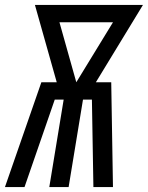

<svg xmlns="http://www.w3.org/2000/svg" viewBox="-44 -755 597 775"><path d="M-24 0 123 -423H185L97 -735H533L343 -423H405L412 0H333L327 -353H291L233 0H155L213 -353H177L157 -295L55 0ZM264 -423 412 -665H196Z"/></svg>

Font: Iosevka SS18
Style: Italic
Weight: 400
Italic angle: -9°
Monospace: yes
Designer: Belleve Invis
Foundry: Belleve Invis
Version: Version 25.1.1; ttfautohint (v1.8.4)